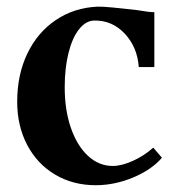

<svg xmlns="http://www.w3.org/2000/svg" viewBox="-20 -537 530 572"><path d="M31.2 -234Q31.2 -314.2 61.4 -377.3Q91.6 -440.4 146.3 -477.3Q201 -514.2 271 -517.2Q286.2 -517.6 315.2 -514.7Q344.2 -511.8 386 -507.2Q427.4 -500.2 439.8 -500.8V-337.2H393.4Q389.4 -396.2 351.8 -436.6Q314.2 -477 259.8 -475.8Q234.6 -474.6 214.8 -449Q195 -423.4 183.9 -378.5Q172.8 -333.6 172.8 -277Q172.8 -209.2 191.2 -156Q209.6 -102.8 242.1 -72.7Q274.6 -42.6 316 -42.6Q342.4 -42.6 376.4 -58Q410.4 -73.4 436.6 -97.2L462.4 -67Q431.6 -31.2 376.5 -8.2Q321.4 14.8 265.2 14.8Q197.2 14.8 143.9 -17Q90.6 -48.8 60.9 -105.4Q31.2 -162 31.2 -234Z"/></svg>

Font: Wittgenstein
Style: Regular
Weight: 400
Designer: Jörg Drees
Foundry: Jörg Drees
Version: Version 1.003;Glyphs 3.1.2 (3151)